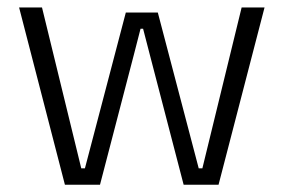

<svg xmlns="http://www.w3.org/2000/svg" viewBox="-20 -508 780 528"><path d="M158.5 0 32.5 -487.5H95.5L203.5 -45H213.5L326 -473.5H414L526.5 -45H536.5L644.5 -487.5H707.5L581 0H485L392 -357.5L373.5 -429H366.5L348 -357L255 0Z"/></svg>

Font: Anek Bangla Light
Style: Regular
Weight: 300
Designer: Sulekha Rajkumar (Bangla), Yesha Goshar (Latin)
Foundry: Ek Type
Version: Version 1.003